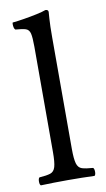

<svg xmlns="http://www.w3.org/2000/svg" viewBox="-82 -739 430 782"><g transform="rotate(-10 133.0 -348.0)"><path d="M94 -122V-559Q94 -597 90 -613.5Q86 -630 72.5 -634.5Q59 -639 30 -641Q26 -644 24.5 -650.5Q23 -657 23 -663Q23 -669 24 -671Q44 -673 72 -677.5Q100 -682 125.5 -687.5Q151 -693 164 -698Q176 -698 176 -688Q176 -688 174 -660Q172 -632 172 -583V-122Q172 -81 177.5 -62Q183 -43 198.5 -38Q214 -33 244 -31Q249 -27 249 -14Q249 -2 244 2Q220 1 192 0.5Q164 0 134 0Q104 0 76 0.5Q48 1 22 2Q17 -2 17 -14Q17 -27 22 -31Q52 -33 67.5 -38Q83 -43 88.5 -62Q94 -81 94 -122Z"/></g></svg>

Font: Triodion
Style: Regular
Weight: 400
Version: Version 1.201; ttfautohint (v1.8.4.7-5d5b)